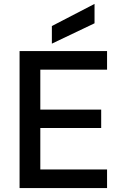

<svg xmlns="http://www.w3.org/2000/svg" viewBox="-20 -961 640 981"><path d="M80 0V-700H527V-605H186V-401H497V-307H186V-95H527V0ZM245 -738V-828L463 -941V-842Z"/></svg>

Font: DM Mono Medium
Style: Regular
Weight: 500
Designer: Colophon Foundry
Foundry: Colophon Foundry
Version: Version 1.000; ttfautohint (v1.8.2.53-6de2)